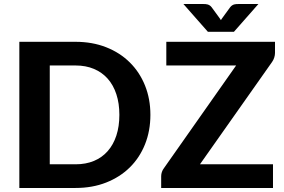

<svg xmlns="http://www.w3.org/2000/svg" viewBox="-20 -933 1410 953"><path d="M76 0ZM726.5 -363Q726.5 -283.5 699.8 -216.8Q673 -150 624.2 -102Q575.5 -54 507 -27Q438.5 0 355 0H76V-725.5H355Q438.5 -725.5 507 -698.5Q575.5 -671.5 624.2 -623.2Q673 -575 699.8 -508.5Q726.5 -442 726.5 -363ZM572.5 -363Q572.5 -420 557.5 -465.5Q542.5 -511 514.5 -542.5Q486.5 -574 446.2 -591Q406 -608 355 -608H227V-117.5H355Q406 -117.5 446.2 -134.2Q486.5 -151 514.5 -182.8Q542.5 -214.5 557.5 -260Q572.5 -305.5 572.5 -363ZM1345 -725.5V-670.5Q1345 -659 1341.2 -647.2Q1337.5 -635.5 1330.5 -625.5L972.5 -117.5H1335V0H780V-58.5Q780 -69 783.5 -79.2Q787 -89.5 793.5 -98L1152 -608H805.5V-725.5ZM890.5 -913H990.5Q994.5 -913 999.5 -912.8Q1004.5 -912.5 1010 -911Q1015.5 -909.5 1020.8 -906.2Q1026 -903 1030.5 -897L1068.5 -845Q1071 -842 1072.8 -839Q1074.5 -836 1076.5 -833Q1078.5 -836 1080.2 -839Q1082 -842 1084.5 -845L1122 -896.5Q1126.5 -902.5 1131.8 -906Q1137 -909.5 1142.5 -911Q1148 -912.5 1153.2 -912.8Q1158.5 -913 1162.5 -913H1262.5L1141 -775H1012Z"/></svg>

Font: Lato Heavy
Style: Regular
Weight: 800
Designer: Lukasz Dziedzic
Foundry: tyPoland Lukasz Dziedzic
Version: Version 2.007; 2014-02-27